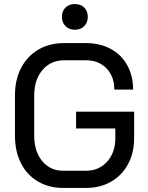

<svg xmlns="http://www.w3.org/2000/svg" viewBox="-20 -921 733 949"><path d="M54 -250V-450Q54 -527 84.5 -585.5Q115 -644 170 -676Q225 -708 297 -708H405Q474 -708 527 -679.5Q580 -651 609 -598.5Q638 -546 638 -478H545Q545 -543 506.5 -583Q468 -623 405 -623H297Q231 -623 190 -575Q149 -527 149 -448V-252Q149 -173 188.5 -125Q228 -77 293 -77H405Q469 -77 509.5 -122Q550 -167 550 -238V-286H356V-369H643V-238Q643 -166 613 -110Q583 -54 529 -23Q475 8 405 8H293Q222 8 167.5 -24Q113 -56 83.5 -114.5Q54 -173 54 -250ZM286 -838Q286 -866 303.5 -883.5Q321 -901 350 -901Q379 -901 396.5 -883.5Q414 -866 414 -838Q414 -810 396.5 -792Q379 -774 350 -774Q321 -774 303.5 -792Q286 -810 286 -838Z"/></svg>

Font: Bai Jamjuree Medium
Style: Regular
Weight: 500
Version: Version 1.000; ttfautohint (v1.6)